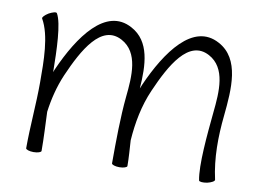

<svg xmlns="http://www.w3.org/2000/svg" viewBox="-66 -655 1012 762"><g transform="rotate(10 440.0 -274.0)"><path d="M53 -518C89 -455 89 -353 89 -267C89 -178 80 -89 80 0C80 5 94 10 111 10C129 10 142 5 142 0C142 -52 139 -105 137 -157C144 -210 157 -262 178 -311C226 -421 290 -537 378 -490C451 -451 444 -355 435 -269C427 -188 426 -90 426 0C426 5 440 10 457 10C474 10 488 5 488 0C488 -34 485 -69 483 -103C488 -174 501 -245 530 -311C578 -421 642 -537 730 -490C803 -451 796 -355 787 -269C778 -177 766 -53 778 7C780 12 794 13 811 10C828 6 841 -1 840 -7C821 -91 822 -178 831 -264C842 -373 852 -496 760 -545C648 -606 552 -469 490 -329C488 -323 485 -317 483 -312C490 -407 487 -503 408 -545C296 -606 200 -469 138 -329C136 -325 135 -321 133 -316C132 -406 129 -511 107 -549C104 -554 90 -550 75 -542C60 -533 50 -522 53 -518Z"/></g></svg>

Font: Nupuram ExtraLight
Style: Regular
Weight: 200
Designer: Santhosh Thottingal (santhosh.thottingal@gmail.com)
Foundry: SMC
Version: Version 1.000